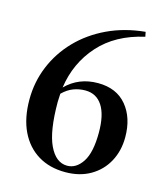

<svg xmlns="http://www.w3.org/2000/svg" viewBox="-114 -845 823 949"><g transform="rotate(15 297.0 -370.5)"><path d="M308.1 16.1Q227.5 16.1 168.5 -20Q109.4 -56.2 77.1 -123.5Q44.9 -190.9 44.9 -285.2Q44.9 -375.5 78.4 -456.3Q111.8 -537.1 173.6 -601.1Q235.4 -665 321.5 -705.8Q407.7 -746.6 513.2 -756.8L518.1 -732.9Q373 -700.2 289.8 -607.2Q206.5 -514.2 188 -384.8Q253.9 -451.2 352.1 -451.2Q447.3 -451.2 499 -388.9Q550.8 -326.7 550.8 -227.1Q550.8 -157.7 521 -102.5Q491.2 -47.4 436.5 -15.6Q381.8 16.1 308.1 16.1ZM185.1 -352.1 183.1 -310.1Q183.1 -160.6 217.3 -88.9Q251.5 -17.1 309.1 -17.1Q355.5 -17.1 387.2 -65.4Q418.9 -113.8 418.9 -215.8Q418.9 -306.2 388.4 -353Q357.9 -399.9 300.8 -399.9Q270 -399.9 241 -389.2Q211.9 -378.4 185.1 -352.1Z"/></g></svg>

Font: Source Han Serif TW
Style: Bold
Weight: 700
Designer: Ryoko NISHIZUKA Ë•øÂ°öÊ∂ºÂ≠ê (kana & ideographs); Frank Grie√ühammer (Latin, Greek & Cyrillic); Wenlong ZHANG Âº†ÊñáÈæô 
Foundry: Adobe
Version: Version 2.003;hotconv 1.1.1;makeotfexe 2.6.0